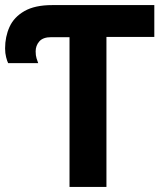

<svg xmlns="http://www.w3.org/2000/svg" viewBox="-36 -734 656 754"><path d="M237 0V-588H165Q133 -588 118.5 -571.5Q104 -555 104 -532Q104 -516 107.5 -505Q111 -494 114 -486H-4Q-8 -494 -12 -509.5Q-16 -525 -16 -544Q-16 -590 1.5 -628.5Q19 -667 60 -690.5Q101 -714 169 -714H570V-589H382V0Z"/></svg>

Font: Noto Sans Mono
Style: Bold
Weight: 700
Designer: Monotype Design Team
Foundry: Monotype Imaging Inc.
Version: Version 2.014